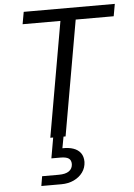

<svg xmlns="http://www.w3.org/2000/svg" viewBox="-62 -746 735 1052"><g transform="rotate(-5 305.0 -220.5)"><path d="M194 0 305 -633H97L109 -700H610L598 -633H389L278 0ZM122 259 131 206H223Q260 206 279 192.5Q298 179 299 154Q299 132 285 122.5Q271 113 240 113H190L211 -7H268L255 63Q290 62 315.5 71Q341 80 355 99Q369 118 369 148Q368 180 350 205Q332 230 301.5 244.5Q271 259 232 259Z"/></g></svg>

Font: DM Sans 20pt
Style: Italic
Weight: 400
Italic angle: -10°
Version: Version 4.004;gftools[0.9.30]